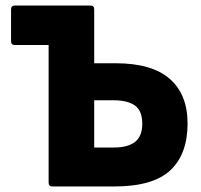

<svg xmlns="http://www.w3.org/2000/svg" viewBox="-20 -675 728 695"><path d="M170 0Q156 0 156 -14V-512H34Q20 -512 20 -526V-641Q20 -655 34 -655H307Q321 -655 321 -641V-446H399Q530 -446 594.5 -389.5Q659 -333 659 -228Q659 -117 596.5 -58.5Q534 0 393 0ZM321 -141H392Q443 -141 469 -161.5Q495 -182 495 -227Q495 -274 468.5 -293Q442 -312 392 -312H321Z"/></svg>

Font: Sofia Sans Black
Style: Regular
Weight: 900
Designer: Botio Nikoltchev, Ani Petrova
Foundry: lettersoup
Version: Version 4.100; ttfautohint (v1.8.3)